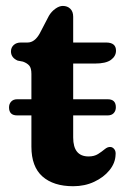

<svg xmlns="http://www.w3.org/2000/svg" viewBox="-20 -618 437 648"><path d="M10.5 -255.5Q10.5 -267.5 17.8 -275.2Q25 -283 38 -283H86V-368.5Q86 -388 78.8 -396.5Q71.5 -405 57.5 -410L39.5 -413.5Q17 -423.5 17 -444.5Q17 -457.5 26.2 -466Q35.5 -474.5 50.5 -474.5H73Q97 -474.5 114 -505L145 -564.5Q153.5 -579 166.8 -588.5Q180 -598 192 -598Q207.5 -598 217.2 -588.5Q227 -579 227 -561.5V-474.5H338Q371.5 -474.5 371.5 -447Q371.5 -428.5 354.5 -416Q337.5 -403.5 300 -403.5H227V-283H343.5Q371 -283 371 -256Q371 -244 363.8 -236.2Q356.5 -228.5 343.5 -228.5H227V-154Q227 -90 279 -90Q298 -90 311 -98.2Q324 -106.5 333.5 -114.5Q343 -122.5 352.5 -122Q360.5 -121.5 366 -114.2Q371.5 -107 370 -95Q369 -67.5 349.5 -43.5Q330 -19.5 298 -4.5Q266 10.5 227 10.5Q160.5 10.5 123.2 -22.5Q86 -55.5 86 -123V-228.5H38Q10.5 -228.5 10.5 -255.5Z"/></svg>

Font: Fraunces 9pt SuperSoft SemiBold
Style: Regular
Weight: 600
Version: Version 1.000;[0bf87f6ff]